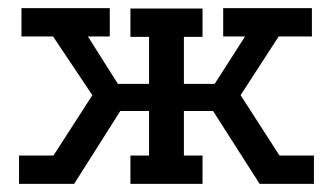

<svg xmlns="http://www.w3.org/2000/svg" viewBox="-20 -454 829 474"><path d="M27 0V-70H112L208 -219L111 -364H33V-434H251V-364H197L271 -247H348V-363H302V-433H480V-363H434V-247H510L585 -364H531V-434H750V-364H668L574 -219L670 -70H755V0H621L506 -180H434V-70H480V0H302V-70H348V-180H277L163 0Z"/></svg>

Font: Podkova Medium
Style: Regular
Weight: 500
Designer: Ilya Yudin
Foundry: Cyreal (www.cyreal.org)
Version: Version 2.103